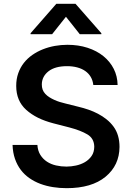

<svg xmlns="http://www.w3.org/2000/svg" viewBox="-20 -971 689 1002"><path d="M175.1 -214.8Q177.2 -183.9 190.7 -162.5Q204.2 -141 225.1 -127.3Q246.1 -113.6 272.5 -107.6Q299 -101.6 326.7 -101.6Q350.9 -101.6 376.4 -107.1Q402 -112.6 423.1 -124.8Q444.2 -137.1 457.9 -156.8Q471.6 -176.5 471.9 -205.3Q471.2 -248.6 436.1 -269.5Q400.9 -290.5 341.3 -306.1L258.5 -327.4Q212.4 -339.5 177.9 -356.7Q143.5 -373.9 116.8 -397.7Q64.6 -444.6 64.6 -522.7Q64.6 -558.9 75.3 -589Q85.9 -619 104.6 -642.8Q123.2 -666.5 148.8 -684.3Q174.4 -702.1 204 -713.8Q233.7 -725.5 266.3 -731.4Q299 -737.2 331.7 -737.2Q389.2 -737.2 437.1 -721.6Q485.1 -706 519.7 -677.9Q554.3 -649.9 573.7 -611.5Q593 -573.2 593.8 -527.3H467Q464.5 -550.8 453.8 -569.1Q443.2 -587.4 425.4 -600Q407.7 -612.6 383.5 -619.1Q359.4 -625.7 329.9 -625.7Q267.4 -625.7 233.3 -599.1Q198.9 -572.1 198.2 -530.9Q197.8 -500.7 216.3 -481.2Q225.5 -471.2 237.6 -463.6Q249.6 -456 263.3 -449.8Q277 -443.5 291.9 -438.9Q306.8 -434.3 321.7 -430.8L389.9 -413.7Q415.5 -407.7 441.4 -398.8Q467.3 -389.9 491.3 -377.3Q515.3 -364.7 536.2 -348Q557.2 -331.3 573.2 -309.3Q603.7 -267 603.7 -204.2Q603 -108.3 530.9 -48.7Q458.5 11 327.8 11Q291.2 11 256.4 5.5Q221.6 0 190.7 -11.5Q159.8 -23.1 133.7 -41.2Q107.6 -59.3 88.6 -84.3Q69.6 -109.4 58.2 -141.9Q46.9 -174.4 45.5 -214.8ZM273.8 -951H374.3L508.9 -797.6V-792.6H396.3L324.2 -883.5L252.1 -792.6H139.6V-797.6Z"/></svg>

Font: Inter P Semi Bold
Style: Regular
Weight: 600
Designer: Rasmus Andersson
Foundry: rsms
Version: Version 3.018;git-588b23468